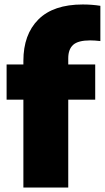

<svg xmlns="http://www.w3.org/2000/svg" viewBox="-20 -838 468 858"><path d="M84.5 0V-392.5H9.5V-550H84.5V-566Q84.5 -684 151.5 -751Q218.5 -818 350 -818Q391 -818 428.5 -812V-654.5Q403 -657.5 383 -657.5Q329.5 -657.5 307.2 -637.8Q285 -618 285 -577.5V-550H405.5V-392.5H285V0Z"/></svg>

Font: Encode Sans SemiCondensed SemiCondensed Black
Style: Regular
Weight: 900
Width: 4
Designer: Multiple Designers
Foundry: Impallari Type
Version: Version 3.000; ttfautohint (v1.8.3) -l 8 -r 50 -G 200 -x 14 